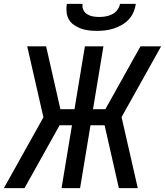

<svg xmlns="http://www.w3.org/2000/svg" viewBox="-23 -975 855 995"><path d="M104 0H-3L202 -367L118 -735H216L290 -409H363L417 -735H513L459 -409H523L705 -735H812L607 -368L691 0H593L519 -326H446L392 0H296L350 -326H286ZM479 -815Q458 -815 437 -817.5Q416 -820 396.5 -827Q377 -834 360.5 -845.5Q344 -857 334 -874Q324 -891 322 -912.5Q320 -934 323 -955H405Q402 -938 409 -923.5Q416 -909 429 -901Q442 -893 458 -890Q474 -887 491 -887Q508 -887 525 -890Q542 -893 558 -901Q574 -909 585 -923.5Q596 -938 599 -955H681Q678 -934 669 -912.5Q660 -891 644 -874Q628 -857 607.5 -845.5Q587 -834 565.5 -827Q544 -820 522 -817.5Q500 -815 479 -815Z"/></svg>

Font: Iosevka Aile Medium
Style: Italic
Weight: 500
Italic angle: -9°
Designer: Belleve Invis
Foundry: Belleve Invis
Version: Version 31.1.0; ttfautohint (v1.8.4)